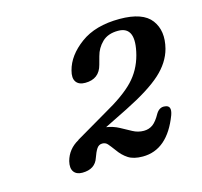

<svg xmlns="http://www.w3.org/2000/svg" viewBox="-65 -785 538 512"><g transform="rotate(-15 203.5 -529.0)"><path d="M77.5 -383Q86 -414.5 116 -431V-431.5L204 -483Q259.5 -514 286.2 -542Q313 -570 323.5 -609.5Q343 -685 293 -685Q265 -685 249 -669.5Q233 -654 227.5 -632.5L221.5 -610.5Q212 -573.5 173 -573.5Q155.5 -573.5 148 -584.2Q140.5 -595 146 -615Q156 -654 197 -684.2Q238 -714.5 305 -714.5Q369 -714.5 392 -683.8Q415 -653 403 -606Q393.5 -570 361 -540.5Q328.5 -511 260.5 -477L196 -445Q215 -442 230.8 -433.5Q246.5 -425 260.8 -417.2Q275 -409.5 291 -409.5Q305 -409.5 315.8 -417.2Q326.5 -425 337.5 -445Q347 -460 361.5 -458Q381 -456.5 372 -431Q339 -344 270.5 -344Q245.5 -344 230.8 -353.5Q216 -363 204.5 -379.5Q194.5 -393 189 -399.2Q183.5 -405.5 174.5 -405.5Q165 -405.5 159.2 -396.8Q153.5 -388 148.5 -373.5Q139 -344 103.5 -344Q87.5 -344 80.2 -354.2Q73 -364.5 77.5 -383Z"/></g></svg>

Font: Fraunces 72pt S100
Style: Italic
Weight: 400
Italic angle: -16°
Version: Version 1.000; ttfautohint (v1.8.3)